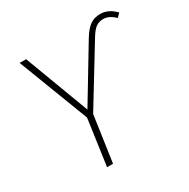

<svg xmlns="http://www.w3.org/2000/svg" viewBox="-157 -835 960 977"><g transform="rotate(-30 322.5 -346.5)"><path d="M198 0 236 -270 78 -682H116L258 -304L448 -619Q473 -659 497.5 -676Q522 -693 557 -693Q605 -693 645 -651L625 -630Q592 -663 557 -663Q532 -663 514 -650Q496 -637 476 -604L272 -270L233 0Z"/></g></svg>

Font: Fira Sans UltraLight
Style: Italic
Weight: 200
Italic angle: -8°
Designer: Carrois Corporate & Edenspiekermann AG
Foundry: Carrois Corporate GbR & Edenspiekermann AG
Version: Version 4.203;PS 004.203;hotconv 1.0.88;makeotf.lib2.5.64775